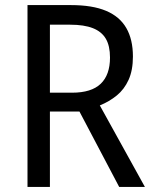

<svg xmlns="http://www.w3.org/2000/svg" viewBox="-20 -734 603 754"><path d="M259 -714Q343 -714 396.5 -691.5Q450 -669 476 -624Q502 -579 502 -512Q502 -458 485 -420.5Q468 -383 438.5 -359Q409 -335 372 -320L549 0H448L292 -296H176V0H88V-714ZM256 -637H176V-370H263Q339 -370 375.5 -405Q412 -440 412 -508Q412 -554 395.5 -582Q379 -610 344.5 -623.5Q310 -637 256 -637Z"/></svg>

Font: Noto Sans Devanagari SemiCondensed
Style: Regular
Weight: 400
Width: 4
Designer: Jelle Bosma - Monotype Design Team
Foundry: Monotype Imaging Inc.
Version: Version 2.006